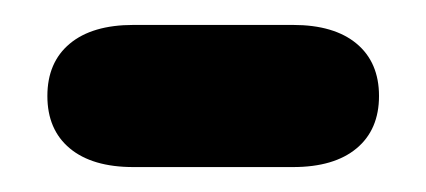

<svg xmlns="http://www.w3.org/2000/svg" viewBox="-20 -348 342 154"><path d="M87 -328Q54 -328 36 -313Q18 -298 18 -271Q18 -244 36 -229Q54 -214 87 -214H215Q248 -214 266 -229Q284 -244 284 -271Q284 -298 266 -313Q248 -328 215 -328Z"/></svg>

Font: Beiruti
Style: Bold
Weight: 700
Designer: Arlette Boutros
Foundry: Boutros
Version: Version 1.41